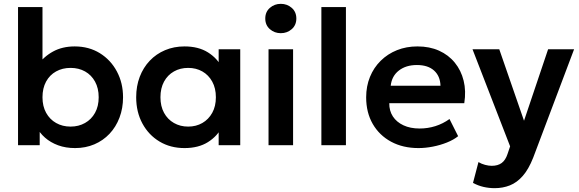

<svg xmlns="http://www.w3.org/2000/svg" viewBox="-20 -757 3020 1001"><path d="M371.5 15Q322.5 15 283 0.5Q243.5 -14 214.5 -39.5Q185.5 -65 169 -98.5L187 -127V0H74V-720H201.5V-385.5L174 -414.5Q207.5 -461.5 256.2 -488.2Q305 -515 369.5 -515Q443.5 -515 500.5 -479.8Q557.5 -444.5 589.5 -384.2Q621.5 -324 621.5 -250Q621.5 -192.5 603 -143.8Q584.5 -95 551 -59.5Q517.5 -24 471.8 -4.5Q426 15 371.5 15ZM348 -97Q390 -97 423.2 -115.8Q456.5 -134.5 475.5 -168.8Q494.5 -203 494.5 -250Q494.5 -297 475.5 -331.5Q456.5 -366 423.5 -384.5Q390.5 -403 348 -403Q305.5 -403 272.2 -384.5Q239 -366 220.2 -331.5Q201.5 -297 201.5 -250Q201.5 -203 220.5 -168.8Q239.5 -134.5 272.5 -115.8Q305.5 -97 348 -97Z M942 15Q868.5 15 811.8 -19Q755 -53 722.5 -113Q690 -173 690 -250Q690 -308 708.5 -356.5Q727 -405 760.8 -440.5Q794.5 -476 840.8 -495.5Q887 -515 942 -515Q1014.5 -515 1064 -484Q1113.5 -453 1138 -403.5L1120 -376V-500H1232.5V0H1120V-124L1138 -96.5Q1113.5 -47 1064 -16Q1014.5 15 942 15ZM961 -97Q1002.5 -97 1035 -115.8Q1067.5 -134.5 1086.5 -168.8Q1105.5 -203 1105.5 -250Q1105.5 -297 1086.5 -331.5Q1067.5 -366 1035 -384.5Q1002.5 -403 961 -403Q919.5 -403 886.8 -384.5Q854 -366 835.2 -331.5Q816.5 -297 816.5 -250Q816.5 -203 835.2 -168.8Q854 -134.5 886.8 -115.8Q919.5 -97 961 -97Z M1380 0V-500H1508V0ZM1444 -584Q1411 -584 1387 -605Q1363 -626 1363 -660.5Q1363 -695 1387 -716Q1411 -737 1444 -737Q1477 -737 1501 -716Q1525 -695 1525 -660.5Q1525 -626 1501 -605Q1477 -584 1444 -584Z M1655.5 0V-720H1783.5V0Z M2162 15Q2080.5 15 2019 -18.2Q1957.5 -51.5 1923.2 -111Q1889 -170.5 1889 -249.5Q1889 -307.5 1908.8 -356Q1928.5 -404.5 1964.8 -440.2Q2001 -476 2049.8 -495.5Q2098.5 -515 2156.5 -515Q2219.5 -515 2269 -492.8Q2318.5 -470.5 2351.2 -430.2Q2384 -390 2397.2 -336.2Q2410.5 -282.5 2400.5 -219H2009.5Q2009 -179.5 2028.2 -150Q2047.5 -120.5 2083.2 -103.8Q2119 -87 2167.5 -87Q2210.5 -87 2250 -99.5Q2289.5 -112 2323.5 -136.5L2368.5 -47Q2345 -28 2310 -14Q2275 0 2236.2 7.5Q2197.5 15 2162 15ZM2017 -310H2276.5Q2275 -360.5 2243 -389.2Q2211 -418 2153.5 -418Q2096.5 -418 2059.5 -389.2Q2022.5 -360.5 2017 -310Z M2559 224Q2529.5 224 2501 217.5Q2472.5 211 2446 196.5L2474.5 88Q2490 97.5 2509 102.5Q2528 107.5 2543.5 107.5Q2575.5 107.5 2595.5 92.8Q2615.5 78 2626 46L2639.5 6L2443.5 -500H2583L2712 -127.5L2837.5 -500H2973L2760 64.5Q2736 125.5 2705.5 160.2Q2675 195 2638.2 209.5Q2601.5 224 2559 224Z"/></svg>

Font: Geologica Medium
Style: Regular
Weight: 500
Designer: Sindre Bremnes, Frode Helland
Foundry: Monokrom Skriftforlag AS
Version: Version 1.010;gftools[0.9.28]